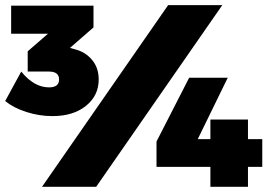

<svg xmlns="http://www.w3.org/2000/svg" viewBox="-21 -721 1037 741"><path d="M-1 -331.1 61 -444.8Q110.4 -383.8 168 -383.8Q207 -383.8 207 -414.1Q207 -444.8 168 -444.8H85.9V-522.9L164.1 -590.8H22V-699.2H339.8V-615.2L249 -536.1L268.1 -530.8Q308.6 -520.5 334.2 -490Q359.9 -459.5 359.9 -414.1Q359.9 -352.1 310.8 -312.5Q261.7 -272.9 181.2 -272.9Q130.4 -272.9 80.8 -288.8Q31.2 -304.7 -1 -331.1ZM141.1 0 627.9 -701.2H836.9L350.1 0ZM583 -77.1V-174.8L709 -420.9H857.9L742.2 -184.1H791V-259.8H936V-184.1H991.2V-77.1H936V0H791V-77.1Z"/></svg>

Font: Trueno Black
Style: Regular
Weight: 900
Designer: Julieta Ulanovsky
Foundry: Julieta Ulanovsky
Version: Version 3.001b | FøM Fix